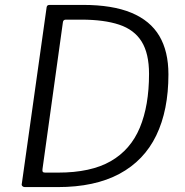

<svg xmlns="http://www.w3.org/2000/svg" viewBox="-20 -762 754 782"><path d="M81 0Q75 0 71 -4Q67 -8 69 -15L170 -733Q171 -738 174 -740Q177 -742 183 -742H318Q438 -742 515 -710Q592 -678 629 -615.5Q666 -553 666 -459Q666 -313 616.5 -210.5Q567 -108 466.5 -54Q366 0 215 0H81ZM217 -59Q350 -59 431 -105.5Q512 -152 549.5 -242Q587 -332 587 -461Q587 -544 557 -592.5Q527 -641 465.5 -661.5Q404 -682 311 -682H248Q237 -682 236 -670L153 -73Q152 -65 154.5 -62Q157 -59 164 -59Z"/></svg>

Font: Libre Franklin Thin Light
Style: Italic
Weight: 300
Italic angle: -8°
Version: Version 3.000